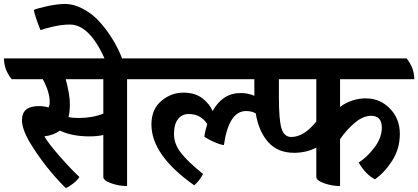

<svg xmlns="http://www.w3.org/2000/svg" viewBox="-69 -920 2113 970"><path d="M711 -520H573V20Q533 20 493 6Q453 -8 453 -26V-238Q424 -231 382 -231Q296 -231 233 -260Q203 -237 155 -231Q176 -195 232.5 -130.5Q289 -66 332 -26Q324 -11 301 7Q278 25 263 30Q156 -76 77 -208Q42 -271 42 -314Q42 -384 128 -384Q155 -384 176 -377Q182 -386 182 -405Q182 -456 147 -520H-10Q-49 -568 -49 -625H672Q711 -577 711 -520ZM453 -520H263Q284 -441 284 -396.5Q284 -352 277 -328Q300 -324 330 -324Q398 -324 453 -346Z M284 -796Q245 -796 199 -785.5Q153 -775 136 -768Q132 -774 118 -814Q104 -854 102 -870Q117 -877 168.5 -888.5Q220 -900 261 -900Q302 -900 347 -877Q392 -854 425 -819.5Q458 -785 487 -742Q534 -671 556 -601L473 -592Q391 -796 284 -796Z M1649 -520V-380Q1708 -423 1779.5 -423Q1851 -423 1901 -371.5Q1951 -320 1951 -244Q1951 -168 1912 -107.5Q1873 -47 1825 -14Q1777 -40 1743 -99Q1785 -125 1822.5 -174.5Q1860 -224 1860 -275Q1860 -335 1806 -335Q1766 -335 1724.5 -300.5Q1683 -266 1649 -217V20Q1609 20 1569 6Q1529 -8 1529 -26V-174Q1477 -148 1417 -148Q1334 -148 1286 -202Q1238 -256 1223 -347Q1203 -359 1174 -359Q1087 -359 1062 -187Q1040 -190 1007.5 -205Q975 -220 963 -230Q968 -261 978 -293Q966 -314 942 -329Q918 -344 884.5 -344Q851 -344 830.5 -318.5Q810 -293 810 -242.5Q810 -192 846.5 -146Q883 -100 957 -41Q936 -3 912 16Q696 -136 696 -291Q696 -368 746 -410Q796 -452 856.5 -452Q917 -452 954 -423Q991 -394 1005 -359Q1056 -450 1146 -450Q1185 -450 1216 -436V-520H651Q612 -568 612 -625H1985Q2024 -577 2024 -520ZM1340 -520V-429Q1340 -315 1353 -271.5Q1366 -228 1403 -228Q1466 -228 1529 -306V-520Z"/></svg>

Font: Karma
Style: Bold
Weight: 700
Designer: Joana Correia
Foundry: Indian Type Foundry
Version: Version 1.202;PS 1.0;hotconv 1.0.78;makeotf.lib2.5.61930; tt